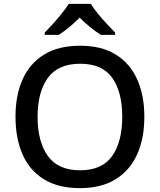

<svg xmlns="http://www.w3.org/2000/svg" viewBox="-20 -961 825 991"><path d="M725 -358Q725 -247 688 -164.5Q651 -82 577 -36Q503 10 393 10Q280 10 206 -36Q132 -82 96 -165Q60 -248 60 -359Q60 -469 96.5 -551Q133 -633 207 -679Q281 -725 394 -725Q504 -725 577.5 -679.5Q651 -634 688 -551.5Q725 -469 725 -358ZM174 -358Q174 -230 227 -156Q280 -82 393 -82Q507 -82 559 -156Q611 -230 611 -358Q611 -486 559.5 -559Q508 -632 394 -632Q280 -632 227 -559Q174 -486 174 -358ZM449 -941Q462 -919 484.5 -891.5Q507 -864 531.5 -837.5Q556 -811 574 -793V-781H501Q475 -797 446.5 -820Q418 -843 391 -870Q337 -815 283 -781H211V-793Q230 -812 253.5 -838Q277 -864 299 -891.5Q321 -919 335 -941Z"/></svg>

Font: Noto Sans Tamil Medium
Style: Regular
Weight: 500
Designer: Jelle Bosma - Monotype Design Team
Foundry: Monotype Imaging Inc.
Version: Version 2.004; ttfautohint (v1.8.4.7-5d5b)